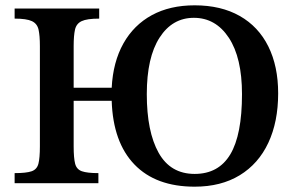

<svg xmlns="http://www.w3.org/2000/svg" viewBox="-20 -689 1113 722"><path d="M712 13Q566 13 485.5 -70.5Q405 -154 400 -310H257V-139Q257 -95 262.5 -73.5Q268 -52 288 -45Q308 -38 350 -38V0H35V-38Q79 -38 99 -45Q119 -52 124.5 -73.5Q130 -95 130 -139V-516Q130 -555 125 -577.5Q120 -600 100 -609.5Q80 -619 35 -619V-657H353V-619Q307 -619 287 -609.5Q267 -600 262 -577.5Q257 -555 257 -516V-359H400Q405 -456 444 -525.5Q483 -595 551 -632Q619 -669 712 -669Q811 -669 881.5 -629Q952 -589 989 -514.5Q1026 -440 1026 -338Q1026 -231 989 -152Q952 -73 881.5 -30Q811 13 712 13ZM712 -35Q802 -35 846 -108.5Q890 -182 890 -335Q890 -472 840.5 -547Q791 -622 709 -622Q628 -622 580 -547.5Q532 -473 532 -335Q532 -194 576.5 -114.5Q621 -35 712 -35Z"/></svg>

Font: STIX Two Text SemiBold
Style: Regular
Weight: 600
Designer: Ross Mills, John Hudson & Paul Hanslow, Tiro Typeworks Ltd; with prior portions MicroPress Inc., and Coen Hoffman.
Foundry: Tiro Typeworks Ltd
Version: Version 2.13 b171